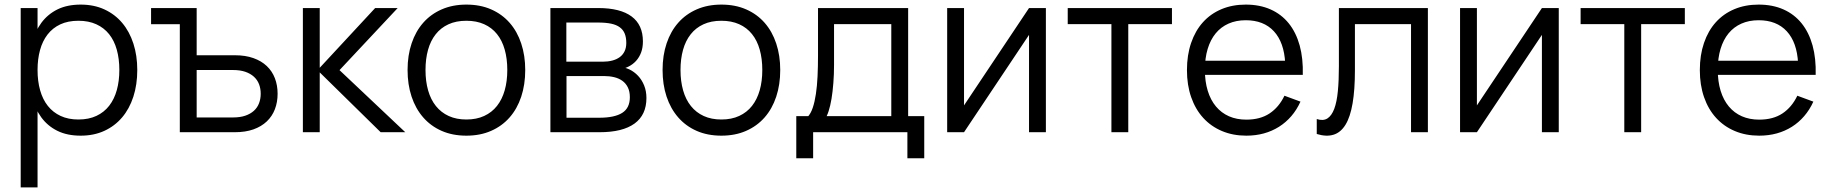

<svg xmlns="http://www.w3.org/2000/svg" viewBox="-20 -575 7957 835"><path d="M70 240V-540H143.3V240ZM331 15Q271.8 15 229.2 -6.2Q186.7 -27.3 159.1 -65.3Q131.5 -103.3 118.5 -155.8Q105.5 -208.2 105.5 -270.7Q105.5 -333.8 118.8 -386.1Q132.2 -438.3 159.9 -475.8Q187.7 -513.3 230.1 -534.2Q272.5 -555 331 -555Q388.7 -555 434.2 -534Q479.7 -513 511.4 -475.4Q543.2 -437.8 560.1 -385.5Q577 -333.2 577 -270.7Q577 -207 559.9 -154.3Q542.8 -101.7 510.9 -64.2Q479 -26.7 433.5 -5.8Q388 15 331 15ZM321 -55.3Q365.8 -55.3 399.3 -71Q432.8 -86.7 454.9 -115.2Q477 -143.7 488 -183.2Q499 -222.7 499 -270.7Q499 -319.3 487.9 -358.9Q476.8 -398.5 454.6 -426.3Q432.3 -454.2 398.9 -469.4Q365.5 -484.7 321 -484.7Q275.5 -484.7 242.1 -469Q208.7 -453.3 186.8 -424.9Q164.8 -396.5 154.1 -357.3Q143.3 -318.2 143.3 -270.7Q143.3 -221.8 154.6 -182.1Q165.8 -142.3 188.2 -114.2Q210.7 -86 243.8 -70.7Q277 -55.3 321 -55.3Z M762 -469.7H637V-540H835.3ZM1001.5 0H762V-540H835.3V-334.7H1001.5Q1047.3 -334.7 1082.1 -322.3Q1116.8 -310 1140.2 -287.8Q1163.7 -265.5 1175.5 -234.7Q1187.3 -203.8 1187.3 -167.3Q1187.3 -130.8 1175.5 -100Q1163.7 -69.2 1140.2 -46.9Q1116.8 -24.7 1082.1 -12.3Q1047.3 0 1001.5 0ZM993.3 -64.2Q1024.2 -64.2 1046.8 -71.9Q1069.3 -79.7 1084.2 -93.2Q1099.2 -106.8 1106.5 -125.9Q1113.8 -145 1113.8 -167.3Q1113.8 -190 1106.5 -208.9Q1099.2 -227.8 1084.2 -241.4Q1069.3 -255 1046.8 -262.8Q1024.2 -270.5 993.3 -270.5H835.3V-64.2Z M1360.8 -269.7 1635.5 0H1742.5L1456.5 -270L1709.5 -540H1611.5ZM1297.2 0H1370.5V-540H1297.2Z M2008.2 15Q2068.2 15 2115.6 -5.8Q2163 -26.5 2196.1 -64.1Q2229.2 -101.7 2246.7 -154.3Q2264.2 -207 2264.2 -270.7Q2264.2 -333.3 2246.8 -385.7Q2229.5 -438 2196.6 -475.6Q2163.7 -513.2 2116.2 -534.1Q2068.8 -555 2008.2 -555Q1948.7 -555 1901.2 -534.3Q1853.8 -513.7 1820.8 -476.3Q1787.8 -439 1770.2 -386.7Q1752.5 -334.3 1752.5 -270.7Q1752.5 -207.7 1769.8 -155.2Q1787.2 -102.7 1820.2 -64.8Q1853.2 -26.8 1900.6 -5.9Q1948 15 2008.2 15ZM2008.2 -55.3Q1964.7 -55.3 1931.5 -70.5Q1898.3 -85.7 1875.8 -113.8Q1853.3 -141.8 1841.9 -181.7Q1830.5 -221.5 1830.5 -270.7Q1830.5 -319 1841.5 -358.3Q1852.5 -397.7 1874.7 -425.8Q1896.8 -454 1930.2 -469.3Q1963.5 -484.7 2008.2 -484.7Q2052.2 -484.7 2085.6 -469.7Q2119 -454.7 2141.3 -426.9Q2163.7 -399.2 2174.9 -359.5Q2186.2 -319.8 2186.2 -270.7Q2186.2 -221.8 2174.9 -182.2Q2163.7 -142.7 2141.4 -114.4Q2119.2 -86.2 2085.8 -70.8Q2052.5 -55.3 2008.2 -55.3Z M2587.5 0H2373.7V-540H2581.8Q2677.3 -540 2726.7 -503.5Q2776 -467 2776 -394.8Q2776 -367.8 2768.2 -346.8Q2760.3 -325.8 2746.4 -310.4Q2732.5 -295 2713.5 -285.5Q2694.5 -276 2672 -272V-284Q2695.5 -283.3 2716.9 -273.2Q2738.3 -263 2754.9 -245.3Q2771.5 -227.7 2781.4 -203.2Q2791.3 -178.7 2791.3 -148.8Q2791.3 -75.3 2739.6 -37.7Q2687.8 0 2587.5 0ZM2585.8 -63Q2652.7 -63 2685.9 -84.1Q2719.2 -105.2 2719.2 -152.2Q2719.2 -177.5 2710.4 -195.1Q2701.7 -212.7 2686.5 -223.6Q2671.3 -234.5 2650.9 -239.4Q2630.5 -244.3 2607.2 -244.3H2443.7V-63ZM2581 -477H2443V-306.7H2601Q2623.7 -306.7 2642.6 -311.6Q2661.5 -316.5 2675.2 -326.5Q2688.8 -336.5 2696.2 -351.9Q2703.7 -367.3 2703.7 -388.3Q2703.7 -412 2696.9 -428.8Q2690.2 -445.5 2675.5 -456.3Q2660.8 -467.2 2637.6 -472.1Q2614.3 -477 2581 -477Z M3117.2 15Q3177.2 15 3224.6 -5.8Q3272 -26.5 3305.1 -64.1Q3338.2 -101.7 3355.7 -154.3Q3373.2 -207 3373.2 -270.7Q3373.2 -333.3 3355.8 -385.7Q3338.5 -438 3305.6 -475.6Q3272.7 -513.2 3225.2 -534.1Q3177.8 -555 3117.2 -555Q3057.7 -555 3010.2 -534.3Q2962.8 -513.7 2929.8 -476.3Q2896.8 -439 2879.2 -386.7Q2861.5 -334.3 2861.5 -270.7Q2861.5 -207.7 2878.8 -155.2Q2896.2 -102.7 2929.2 -64.8Q2962.2 -26.8 3009.6 -5.9Q3057 15 3117.2 15ZM3117.2 -55.3Q3073.7 -55.3 3040.5 -70.5Q3007.3 -85.7 2984.8 -113.8Q2962.3 -141.8 2950.9 -181.7Q2939.5 -221.5 2939.5 -270.7Q2939.5 -319 2950.5 -358.3Q2961.5 -397.7 2983.7 -425.8Q3005.8 -454 3039.2 -469.3Q3072.5 -484.7 3117.2 -484.7Q3161.2 -484.7 3194.6 -469.7Q3228 -454.7 3250.3 -426.9Q3272.7 -399.2 3283.9 -359.5Q3295.2 -319.8 3295.2 -270.7Q3295.2 -221.8 3283.9 -182.2Q3272.7 -142.7 3250.4 -114.4Q3228.2 -86.2 3194.8 -70.8Q3161.5 -55.3 3117.2 -55.3Z M3929.5 -55.8V-540H3537.5V-333.5Q3537.5 -285.7 3535.5 -243.3Q3533.5 -201 3528.3 -166.4Q3523.2 -131.8 3514.6 -106.4Q3506 -81 3492.8 -67L3567 -56.5Q3576.2 -68.7 3583.6 -91.5Q3591 -114.3 3596.2 -145.2Q3601.3 -176 3604.2 -213.6Q3607.2 -251.2 3607.2 -292.3V-470H3856.2V-55.8ZM3443 113.3H3516.3V0H3926.2V113.3H3999.5V-70H3929.5H3495.5H3443Z M4528.5 -540V0H4455.2V-423.3L4172.5 0H4099.2V-540H4172.5V-116.7L4455.2 -540Z M4813.5 0V-470H4623.5V-540H5076.8V-470H4886.8V0Z M5400.3 -54.7Q5358.2 -54.7 5324.8 -69.3Q5291.5 -84 5268.2 -111.9Q5244.8 -139.8 5232.4 -180.2Q5220 -220.5 5220 -271.5Q5220 -322.3 5232.1 -362.3Q5244.2 -402.3 5267 -430Q5289.8 -457.7 5322.8 -472.3Q5355.8 -487 5397.7 -487Q5475.8 -487 5520.2 -438.9Q5564.5 -390.8 5569.3 -300.7L5569.5 -249.3H5645.8Q5647.8 -320.8 5632.2 -377.4Q5616.5 -434 5584.7 -473.5Q5552.8 -513 5505.7 -534Q5458.5 -555 5397.7 -555Q5339.3 -555 5292.1 -535.1Q5244.8 -515.2 5211.5 -478.2Q5178.2 -441.2 5160.1 -388.3Q5142 -335.5 5142 -270Q5142 -205.2 5160.4 -152.3Q5178.8 -99.5 5212.7 -62.4Q5246.5 -25.3 5294.1 -5.2Q5341.7 15 5400.3 15Q5440.8 15 5476.5 5.2Q5512.2 -4.7 5542.1 -23.5Q5572 -42.3 5595.8 -69.8Q5619.5 -97.3 5635.7 -133L5566 -158.7Q5542.2 -109 5501.5 -81.8Q5460.8 -54.7 5400.3 -54.7ZM5627.8 -311H5207L5205.2 -249.3H5645.8Z M5706.5 -57.3Q5734.3 -48.2 5752.8 -59.9Q5771.3 -71.7 5782.6 -101.7Q5793.8 -131.7 5798.3 -178.6Q5802.8 -225.5 5802.8 -286.5V-540H6189.8V0H6116.5V-470H5872.5V-269.8Q5872.5 -184.2 5862.3 -125.2Q5852.2 -66.2 5831.5 -32.5Q5810.8 1.2 5779.6 10.8Q5748.3 20.5 5706.5 7.7Z M6759 -540V0H6685.7V-423.3L6403 0H6329.7V-540H6403V-116.7L6685.7 -540Z M7044 0V-470H6854V-540H7307.3V-470H7117.3V0Z M7630.8 -54.7Q7588.7 -54.7 7555.3 -69.3Q7522 -84 7498.7 -111.9Q7475.3 -139.8 7462.9 -180.2Q7450.5 -220.5 7450.5 -271.5Q7450.5 -322.3 7462.6 -362.3Q7474.7 -402.3 7497.5 -430Q7520.3 -457.7 7553.3 -472.3Q7586.3 -487 7628.2 -487Q7706.3 -487 7750.7 -438.9Q7795 -390.8 7799.8 -300.7L7800 -249.3H7876.3Q7878.3 -320.8 7862.7 -377.4Q7847 -434 7815.2 -473.5Q7783.3 -513 7736.2 -534Q7689 -555 7628.2 -555Q7569.8 -555 7522.6 -535.1Q7475.3 -515.2 7442 -478.2Q7408.7 -441.2 7390.6 -388.3Q7372.5 -335.5 7372.5 -270Q7372.5 -205.2 7390.9 -152.3Q7409.3 -99.5 7443.2 -62.4Q7477 -25.3 7524.6 -5.2Q7572.2 15 7630.8 15Q7671.3 15 7707 5.2Q7742.7 -4.7 7772.6 -23.5Q7802.5 -42.3 7826.2 -69.8Q7850 -97.3 7866.2 -133L7796.5 -158.7Q7772.7 -109 7732 -81.8Q7691.3 -54.7 7630.8 -54.7ZM7858.3 -311H7437.5L7435.7 -249.3H7876.3Z"/></svg>

Font: Vela Sans GX ExtLt
Style: Regular
Weight: 200
Designer: Principal design: Mikhail Sharanda - project Manrope.
Design modification: Ravid Balaliev
Foundry: Mikhail Sharanda
Version: Version 1.001